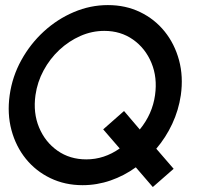

<svg xmlns="http://www.w3.org/2000/svg" viewBox="-20 -736 823 774"><path d="M596 18 527.5 -61.5Q480.5 -27.5 425.8 -8.5Q371 10.5 313 10.5Q242 10.5 183.2 -17.8Q124.5 -46 84.2 -95.8Q44 -145.5 26.2 -211.5Q8.5 -277.5 19 -352.5Q29.5 -427.5 65.8 -493.2Q102 -559 156.5 -609Q211 -659 277.5 -687.2Q344 -715.5 415 -715.5Q486.5 -715.5 545 -687.2Q603.5 -659 643.8 -609Q684 -559 701.8 -493.2Q719.5 -427.5 709 -352.5Q700 -291.5 674.2 -236.5Q648.5 -181.5 610 -136.5L680 -55.5ZM328 -93.5Q400 -93.5 462.5 -137.5L396 -214.5L480 -288.5L543.5 -214Q594.5 -276.5 605 -352.5Q615 -423.5 590.5 -482.5Q566 -541.5 516.2 -576.5Q466.5 -611.5 400.5 -611.5Q350.5 -611.5 304 -591Q257.5 -570.5 219.2 -534.8Q181 -499 155.8 -452.2Q130.5 -405.5 123 -352.5Q113 -281 137.5 -222.2Q162 -163.5 211.8 -128.5Q261.5 -93.5 328 -93.5Z"/></svg>

Font: Urbanist SemiBold
Style: Italic
Weight: 600
Italic angle: -8°
Designer: Corey Hu
Foundry: Corey Hu
Version: Version 1.321; ttfautohint (v1.8.4.7-5d5b)